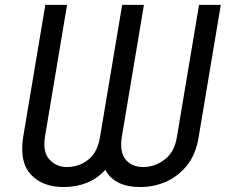

<svg xmlns="http://www.w3.org/2000/svg" viewBox="-20 -747 926 777"><path d="M73.9 -193.2 163.4 -727.3H251.4L161.9 -193.2Q152.3 -131.4 180.4 -101.2Q208.5 -71 250 -71Q300.1 -71 337.7 -101.2Q375.4 -131.4 384.9 -193.2L474.4 -727.3H562.5L473 -193.2Q463.4 -131.7 488.6 -101.2Q513.5 -71 559.7 -71Q606.2 -71 646 -101.2Q686.4 -131.4 696 -193.2L785.5 -727.3H873.6L784.1 -193.2Q773.4 -124.3 738.6 -79.9Q703.1 -34.8 653.6 -12.4Q604 9.9 546.9 9.9Q496.4 9.9 460.9 -7.1Q425.4 -24.1 406.2 -59.7Q373.9 -24.1 331.3 -7.1Q288.7 9.9 237.2 9.9Q152.3 9.9 105.1 -40.5Q57.9 -90.9 73.9 -193.2Z"/></svg>

Font: Inter P
Style: Italic
Weight: 400
Italic angle: -9.40001°
Designer: Rasmus Andersson
Foundry: rsms
Version: Version 3.018;git-588b23468